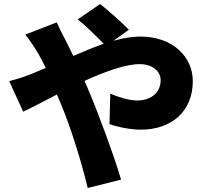

<svg xmlns="http://www.w3.org/2000/svg" viewBox="-20 -868 1040 961"><path d="M26 -462 96 -309C137 -328 197 -360 265 -395L286 -345C334 -231 388 -57 419 73L586 31C553 -83 468 -312 425 -412L403 -463C504 -509 607 -547 679 -547C741 -547 784 -513 784 -467C784 -395 724 -365 668 -365C630 -365 580 -379 532 -399L528 -247C566 -233 631 -219 685 -219C836 -219 945 -308 945 -462C945 -582 846 -685 683 -685C640 -685 595 -677 548 -664L625 -719C592 -754 518 -819 481 -848L369 -771C403 -745 463 -686 499 -649C450 -632 399 -611 347 -588L306 -671C295 -690 273 -736 264 -756L107 -695C129 -667 156 -626 172 -599C185 -576 197 -552 209 -528L135 -497C119 -490 71 -473 26 -462Z"/></svg>

Font: Noto Sans HK Black
Style: Regular
Weight: 900
Designer: Ryoko NISHIZUKA 西塚涼子 (kana, bopomofo & ideographs); Paul D. Hunt (Latin, Greek & Cyrillic); Sandoll Communications 산돌커뮤니
Foundry: Adobe
Version: Version 2.004;hotconv 1.0.118;makeotfexe 2.5.65603